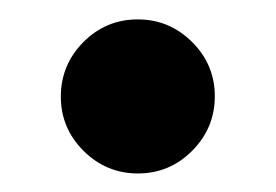

<svg xmlns="http://www.w3.org/2000/svg" viewBox="-20 -387 290 202"><path d="M125.1 -204.5Q91.8 -204.5 67.9 -228.3Q44 -252.1 44 -285.4Q44 -318.7 67.7 -342.7Q91.5 -366.6 124.9 -366.6Q158.2 -366.6 182.1 -342.8Q206 -319 206 -285.7Q206 -252.4 182.3 -228.5Q158.5 -204.5 125.1 -204.5Z"/></svg>

Font: Red Hat Display VF
Style: Regular
Weight: 300
Designer: Pentagram, MCKL
Foundry: Pentagram, MCKL
Version: Version 1.023